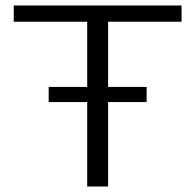

<svg xmlns="http://www.w3.org/2000/svg" viewBox="-20 -678 706 698"><path d="M373 -599V-362H513V-307H373V0H297V-307H157V-362H297V-599H30V-658H640V-599Z"/></svg>

Font: Ysabeau Infant
Style: Regular
Weight: 400
Designer: Christian Thalmann (Catharsis Fonts)
Version: Version 0.003